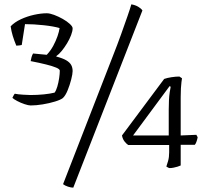

<svg xmlns="http://www.w3.org/2000/svg" viewBox="-20 -771 948 883"><path d="M121 -286Q111 -286 93 -292Q75 -298 59 -306.5Q43 -315 37 -321Q38 -323 41.5 -330Q45 -337 48 -340Q62 -337 86.5 -335.5Q111 -334 120 -334Q152 -334 181.5 -337Q211 -340 231 -345Q238 -354 243.5 -372.5Q249 -391 252 -411.5Q255 -432 255 -446Q255 -453 238.5 -460Q222 -467 192 -474.5Q162 -482 121 -490Q123 -500 125 -508Q127 -516 132 -525L195 -519Q213 -538 225 -560.5Q237 -583 244.5 -604.5Q252 -626 254 -642Q227 -650 181 -655Q135 -660 95 -660L80 -564Q76 -563 68 -562Q60 -561 55 -561Q45 -585 38.5 -606.5Q32 -628 29 -650Q47 -669 76 -682.5Q105 -696 137 -703Q169 -710 195 -710Q209 -710 229 -702.5Q249 -695 268.5 -684Q288 -673 301 -661Q314 -649 314 -641Q314 -628 307 -609.5Q300 -591 288.5 -572Q277 -553 264 -537Q251 -521 239 -513V-511Q269 -503 285 -493.5Q301 -484 307.5 -472Q314 -460 314 -444Q314 -431 307.5 -405.5Q301 -380 291 -355.5Q281 -331 269 -320Q259 -312 233 -304Q207 -296 176.5 -291Q146 -286 121 -286ZM317 92Q307 92 293 87.5Q279 83 270 76L499 -513Q520 -566 537 -613.5Q554 -661 566.5 -697Q579 -733 584 -751Q602 -748 615.5 -740Q629 -732 635 -723ZM760 2Q757 2 753 -0.5Q749 -3 745 -5Q748 -13 753 -30.5Q758 -48 758 -70V-104H570Q563 -108 553.5 -119.5Q544 -131 541 -148L735 -408Q749 -413 769 -416Q789 -419 805 -419L817 -411Q816 -405 814.5 -393Q813 -381 812 -364.5Q811 -348 811 -325V-148L883 -151L889 -140Q888 -133 884.5 -122Q881 -111 876 -105H811V-10Q805 -7 796.5 -4.5Q788 -2 778.5 0Q769 2 760 2ZM592 -148H756V-266Q756 -289 757 -309.5Q758 -330 760.5 -346.5Q763 -363 765 -372L760 -375Z"/></svg>

Font: Texturina 12pt Thin
Style: Regular
Weight: 250
Designer: Guillermo Torres Carreño
Foundry: Omnibus-Type
Version: Version 1.002